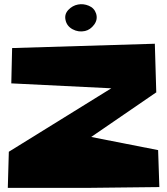

<svg xmlns="http://www.w3.org/2000/svg" viewBox="-20 -945 813 935"><path d="M299 -848Q293 -876 313 -897Q333 -918 360 -923Q386 -928 412.5 -917Q439 -906 448 -879Q457 -850 438.5 -825Q420 -800 394 -794Q362 -787 333.5 -802.5Q305 -818 299 -848ZM756 -34ZM522 -515 35 -539 39 -711 734 -732Q734 -718 737 -630Q740 -542 741 -495L740 -494H739L424 -278L750 -214L756 -34L398 -30H18L23 -206Z"/></svg>

Font: LONDON PRESLEY
Style: Regular
Weight: 400
Version: Version 001.000